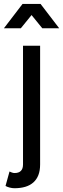

<svg xmlns="http://www.w3.org/2000/svg" viewBox="-26 -743 324 987"><path d="M22.9 138.7 2.4 212.9Q10.7 217.8 23.7 221.2Q36.6 224.6 48.3 224.6Q79.6 224.6 104 217.3Q128.4 210 145.5 194.8Q162.6 179.7 171.4 156.7Q180.2 133.8 180.2 102.5V0V-67.4V-507.8H92.3V-67.4V0V102.5Q92.3 113.3 89.6 121.6Q86.9 129.9 81.3 135.5Q75.7 141.1 67.6 143.8Q59.6 146.5 48.3 146.5Q42.5 146.5 34.9 143.8Q27.3 141.1 22.9 138.7ZM191.4 -597.7H278.3L182.6 -722.7H89.8ZM81.1 -597.7 182.6 -722.7H89.8L-5.9 -597.7Z"/></svg>

Font: Giphurs
Style: Regular
Weight: 400
Version: Version 2.010